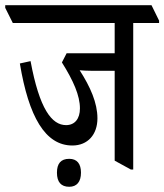

<svg xmlns="http://www.w3.org/2000/svg" viewBox="-56 -643 629 735"><path d="M221 -86C280 -86 317 -128 317 -190C317 -249 290 -310 249 -374C262 -373 277 -372 295 -372H383V-28L445 6H454V-555H553V-564L524 -623H-36V-613L-7 -555H383V-439H199L181 -404C225 -334 250 -277 250 -228C250 -188 230 -164 197 -164C142 -164 95 -226 61 -409L20 -400C54 -196 117 -86 221 -86ZM209 72C238 72 254 53 254 18C254 -16 239 -35 209 -35C177 -35 162 -17 162 18C162 54 178 72 209 72Z"/></svg>

Font: Noto Serif Devanagari ExtraCondensed
Style: Regular
Weight: 400
Width: 2
Designer: Universal Thirst, Indian Type Foundry and the Monotype Design Team
Foundry: Monotype Imaging Inc.
Version: Version 2.004